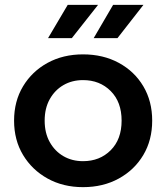

<svg xmlns="http://www.w3.org/2000/svg" viewBox="-20 -764 685 791"><path d="M322 7Q240 7 176 -28.5Q112 -64 75 -125.5Q38 -187 38 -267Q38 -347 75 -408.5Q112 -470 176 -505Q240 -540 322 -540Q405 -540 469.5 -505Q534 -470 570.5 -408.5Q607 -347 607 -267Q607 -187 570.5 -125.5Q534 -64 469.5 -28.5Q405 7 322 7ZM322 -100Q391 -100 436 -145Q481 -190 481 -267Q481 -344 436 -389Q391 -434 322 -434Q277 -434 241.5 -413.5Q206 -393 185 -355.5Q164 -318 164 -267Q164 -216 185 -178.5Q206 -141 241.5 -120.5Q277 -100 322 -100ZM366 -607 446 -744H571L464 -607ZM178 -607 259 -744H384L276 -607Z"/></svg>

Font: Montserrat SemiBold
Style: Regular
Weight: 600
Designer: Julieta Ulanovsky
Foundry: Julieta Ulanovsky
Version: Version 9.000; ttfautohint (v1.8.4.7-5d5b)